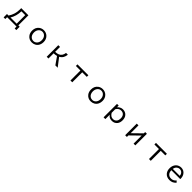

<svg xmlns="http://www.w3.org/2000/svg" viewBox="1042 -3689 6916 6916"><g transform="rotate(45 4500.0 -231.0)"><path d="M357.9 -564.9H723.1V-52.2H792V119.1H707V24.9H229V119.1H144V-52.2H224.1Q357.9 -252 357.9 -494.6ZM637.2 -487.8H442.9Q438.5 -242.2 322.3 -52.2H637.2Z M1501.5 -580.1Q1622.1 -580.1 1705.6 -498Q1793.9 -411.6 1793.9 -270.5Q1793.9 -188 1763.7 -122.1Q1724.6 -37.6 1645 5.9Q1579.1 42 1499.5 42Q1356 42 1272 -64Q1206.1 -147 1206.1 -270.5Q1206.1 -431.6 1318.4 -519Q1397 -580.1 1501.5 -580.1ZM1499 -504.9Q1409.7 -504.9 1351.6 -430.7Q1301.3 -366.7 1301.3 -269Q1301.3 -199.7 1327.1 -146.5Q1351.6 -95.2 1396 -65.9Q1442.9 -35.2 1500.5 -35.2Q1570.3 -35.2 1623.5 -80.6Q1698.7 -145.5 1698.7 -269.5Q1698.7 -374.5 1640.6 -440.4Q1583.5 -504.9 1499 -504.9Z M2245.1 -564.9H2334V-314.9Q2431.6 -317.9 2491.7 -344.2Q2619.6 -399.9 2640.1 -564.9H2732.9Q2719.2 -468.3 2685.1 -408.2Q2643.6 -335 2562 -291L2804.2 24.9H2685.1L2486.8 -259.3Q2420.4 -239.7 2334 -238.3V24.9H2245.1Z M3222.2 -564.9H3777.8V-483.9H3545.9V24.9H3454.1V-483.9H3222.2Z M4501.5 -580.1Q4622.1 -580.1 4705.6 -498Q4793.9 -411.6 4793.9 -270.5Q4793.9 -188 4763.7 -122.1Q4724.6 -37.6 4645 5.9Q4579.1 42 4499.5 42Q4356 42 4272 -64Q4206.1 -147 4206.1 -270.5Q4206.1 -431.6 4318.4 -519Q4397 -580.1 4501.5 -580.1ZM4499 -504.9Q4409.7 -504.9 4351.6 -430.7Q4301.3 -366.7 4301.3 -269Q4301.3 -199.7 4327.1 -146.5Q4351.6 -95.2 4396 -65.9Q4442.9 -35.2 4500.5 -35.2Q4570.3 -35.2 4623.5 -80.6Q4698.7 -145.5 4698.7 -269.5Q4698.7 -374.5 4640.6 -440.4Q4583.5 -504.9 4499 -504.9Z M5321.8 -564.9V-480Q5359.4 -524.4 5409.7 -549.8Q5466.8 -579.1 5527.8 -579.1Q5654.8 -579.1 5730 -494.1Q5797.9 -417.5 5797.9 -289.6Q5797.9 -175.8 5745.1 -102.1Q5671.4 1 5530.3 1Q5451.2 1 5389.6 -40Q5352.1 -65.9 5326.7 -106V119.1H5235.8V-564.9ZM5326.7 -202.1Q5398.9 -75.2 5515.6 -75.2Q5614.3 -75.2 5664.6 -149.9Q5701.7 -204.6 5701.7 -291Q5701.7 -382.3 5659.2 -437.5Q5608.4 -502.9 5512.2 -502.9Q5459.5 -502.9 5411.6 -474.6Q5358.9 -443.4 5326.7 -382.8Z M6241.2 -564.9H6330.1V-166L6670.4 -498V-564.9H6759.3V24.9H6670.4V-386.2L6330.1 -53.2V24.9H6241.2Z M7222.2 -564.9H7777.8V-483.9H7545.9V24.9H7454.1V-483.9H7222.2Z M8763.7 -260.3H8309.1Q8311 -167.5 8352.5 -112.3Q8408.7 -37.6 8515.6 -37.6Q8628.4 -37.6 8705.1 -135.3L8761.7 -75.2Q8664.6 41.5 8511.2 41.5Q8358.4 41.5 8276.4 -62.5Q8212.9 -143.1 8212.9 -264.6Q8212.9 -369.1 8258.8 -446.8Q8303.7 -522 8380.9 -556.6Q8434.6 -581.1 8495.1 -581.1Q8635.7 -581.1 8711.4 -468.8Q8763.7 -391.1 8763.7 -286.1ZM8668 -330.1Q8662.1 -402.3 8622.1 -448.2Q8572.3 -505.9 8493.2 -505.9Q8435.5 -505.9 8388.2 -469.2Q8325.7 -421.4 8313 -330.1Z"/></g></svg>

Font: FORM UDPGothic
Style: Regular
Weight: 400
Foundry: Pronama LLC
Version: Version 1.05101